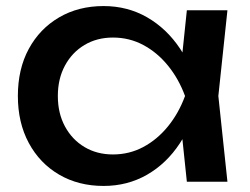

<svg xmlns="http://www.w3.org/2000/svg" viewBox="-20 -600 827 634"><path d="M597 0 575 -210 601 -283 575 -355 597 -566H731L701 -283L731 0ZM637 -283Q618 -194 574 -127Q530 -60 465.5 -23Q401 14 322 14Q239 14 175 -23.5Q111 -61 75 -128Q39 -195 39 -283Q39 -372 75 -438.5Q111 -505 175 -542.5Q239 -580 322 -580Q401 -580 465.5 -543Q530 -506 574.5 -439.5Q619 -373 637 -283ZM171 -283Q171 -226 194.5 -182.5Q218 -139 259 -114.5Q300 -90 353 -90Q407 -90 453 -114.5Q499 -139 534.5 -182.5Q570 -226 591 -283Q570 -340 534.5 -383.5Q499 -427 453 -451.5Q407 -476 353 -476Q300 -476 259 -451.5Q218 -427 194.5 -383.5Q171 -340 171 -283Z"/></svg>

Font: Unbounded
Style: Regular
Weight: 400
Designer: Luke Prowse, Jean-Baptiste Morizot, Fátima Lázaro, Florian Runge
Foundry: NaN
Version: Version 1.701;gftools[0.9.28.dev5+ged2979d]